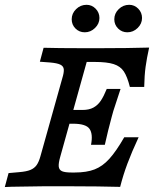

<svg xmlns="http://www.w3.org/2000/svg" viewBox="-23 -766 644 787"><path d="M50.8 -0.9Q23 -0.8 -3.3 0.7L12.1 -56.5L55.9 -60.4Q85.3 -62.8 101.6 -69.5Q117.9 -76.3 127.1 -89.2Q136.3 -102.2 142.8 -125.8L232.3 -445.2Q239.6 -468.8 238.5 -481.8Q237.3 -494.7 224.4 -501Q211.4 -507.4 182.1 -509.9L140.4 -513L155.7 -570.2Q217.7 -568.5 304.5 -568.5H308.7H393.9Q498 -568.5 588.3 -571Q578.6 -527.3 573.8 -492.2Q569 -457.1 568.1 -409.7H509.3Q498.8 -451.6 484.7 -473Q470.5 -494.4 443.1 -503.2Q415.7 -512.1 364.9 -512.1H332.4L224.1 -124Q216.2 -96.4 217.8 -82.9Q219.5 -69.3 231.5 -64.1Q243.5 -58.9 270.5 -58.9H283.2Q332 -58.9 364.7 -71.6Q397.4 -84.2 425.1 -114.9Q452.9 -145.5 486.3 -203.4H545.2Q516.5 -141.6 499.1 -94.8Q481.6 -47.9 469.5 0Q377.6 -2.4 276.8 -2.4H148.3H150.4Q113.1 -2.4 50.8 -0.9ZM253.4 -315.3H409.1L392.9 -258.9H237.3ZM276.3 -258.9 315.1 -315.3Q342.4 -315.3 360.2 -325.2Q378.1 -335 390.4 -353.5Q402.6 -371.9 414.6 -401.6H471.2Q454.8 -353.5 441.6 -311.3L434.9 -287.1Q420 -232.6 406.7 -172.6H350.1Q358.7 -216.5 344 -237.7Q329.3 -258.9 276.3 -258.9ZM270.9 -686.9Q270.9 -711 288.9 -728.6Q307 -746.3 331.8 -746.3Q353.4 -746.3 369 -730.4Q384.6 -714.5 384.6 -692.2Q384.6 -668.9 366.5 -651.3Q348.4 -633.6 324.4 -633.6Q302 -633.6 286.4 -649.1Q270.9 -664.7 270.9 -686.9ZM445.5 -686.9Q445.5 -711 463.6 -728.6Q481.7 -746.3 506.5 -746.3Q528.1 -746.3 543.7 -730.4Q559.2 -714.5 559.2 -692.2Q559.2 -668.9 541.2 -651.3Q523.1 -633.6 499 -633.6Q476.7 -633.6 461.1 -649.1Q445.5 -664.7 445.5 -686.9Z"/></svg>

Font: Playfair Micro SmCond SmLight
Style: Italic
Weight: 360
Width: 4
Italic angle: -15.6°
Designer: Claus Eggers Sørensen
Foundry: Claus Eggers Sørensen
Version: Version 2.203;Glyphs 3.3 (3326)